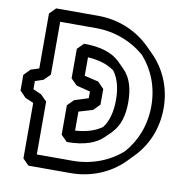

<svg xmlns="http://www.w3.org/2000/svg" viewBox="-94 -950 1040 1076"><g transform="rotate(10 425.5 -412.5)"><path d="M628 -412C628 -486 611 -549 568 -592L533 -627L532 -628C490 -669 425 -692 327 -692L292 -657V-489L327 -454L406 -434V-396L327 -371L292 -336V-168L327 -133C426 -133 492 -157 533 -198L569 -233V-234C612 -278 628 -339 628 -412ZM558 -412C558 -349 545 -293 514 -252C479 -226 429 -208 362 -204V-312L442 -336L477 -372V-461L442 -497L362 -516V-621C427 -617 478 -600 514 -573C545 -532 558 -476 558 -412ZM174 -489V-790H378C485 -790 584 -751 658 -686C721 -615 759 -521 759 -413C759 -304 720 -209 658 -139C584 -73 485 -35 378 -35H174V-336L139 -371L92 -392V-438L139 -454ZM104 -512 57 -497 22 -461V-372L57 -336L104 -316V0L139 35H378C494 35 600 -9 676 -85L711 -121C784 -194 829 -295 829 -413C829 -530 784 -631 711 -704L676 -739C600 -815 494 -860 378 -860H139L104 -825Z"/></g></svg>

Font: Hussar Press
Style: Bold
Weight: 700
Foundry: Cannot Into Space Fonts
Version: Version 1.43